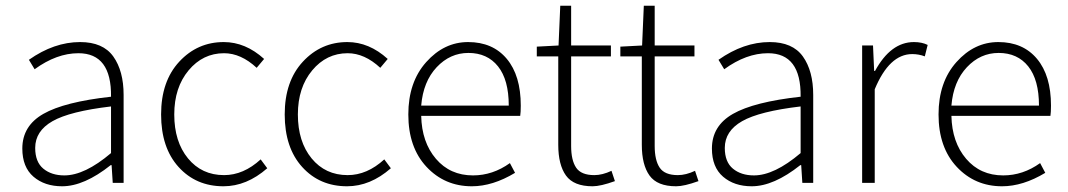

<svg xmlns="http://www.w3.org/2000/svg" viewBox="-20 -639 3731 671"><path d="M197 12Q136 12 97 -21.5Q58 -55 58 -120Q58 -199 131.5 -241Q205 -283 368 -301Q370 -453 254 -453Q178 -453 101 -397L81 -430Q169 -492 260 -492Q340 -492 376 -441.5Q412 -391 412 -307V0H374L370 -62H367Q274 12 197 12ZM205 -26Q276 -26 368 -104V-267Q224 -250 163.5 -215.5Q103 -181 103 -122Q103 -73 131.5 -49.5Q160 -26 205 -26Z M761 12Q665 12 604 -55.5Q543 -123 543 -239Q543 -355 606.5 -423.5Q670 -492 762 -492Q838 -492 903 -433L877 -402Q822 -453 763 -453Q689 -453 639 -393Q589 -333 589 -239Q589 -144 637 -85.5Q685 -27 763 -27Q831 -27 891 -82L914 -51Q842 12 761 12Z M1193 12Q1097 12 1036 -55.5Q975 -123 975 -239Q975 -355 1038.5 -423.5Q1102 -492 1194 -492Q1270 -492 1335 -433L1309 -402Q1254 -453 1195 -453Q1121 -453 1071 -393Q1021 -333 1021 -239Q1021 -144 1069 -85.5Q1117 -27 1195 -27Q1263 -27 1323 -82L1346 -51Q1274 12 1193 12Z M1629 12Q1534 12 1470.5 -56Q1407 -124 1407 -239Q1407 -352 1469.5 -422Q1532 -492 1616 -492Q1702 -492 1751 -433.5Q1800 -375 1800 -270Q1800 -246 1798 -234H1452Q1454 -142 1503.5 -84Q1553 -26 1633 -26Q1702 -26 1762 -69L1780 -35Q1702 12 1629 12ZM1452 -270H1758Q1758 -360 1720.5 -407Q1683 -454 1617 -454Q1553 -454 1506 -404Q1459 -354 1452 -270Z M2051 12Q1985 12 1958 -25.5Q1931 -63 1931 -133V-442H1856V-476L1932 -480L1938 -619H1976V-480H2115V-442H1976V-129Q1976 -79 1993.5 -53Q2011 -27 2057 -27Q2085 -27 2117 -42L2129 -6Q2079 12 2051 12Z M2343 12Q2277 12 2250 -25.5Q2223 -63 2223 -133V-442H2148V-476L2224 -480L2230 -619H2268V-480H2407V-442H2268V-129Q2268 -79 2285.5 -53Q2303 -27 2349 -27Q2377 -27 2409 -42L2421 -6Q2371 12 2343 12Z M2607 12Q2546 12 2507 -21.5Q2468 -55 2468 -120Q2468 -199 2541.5 -241Q2615 -283 2778 -301Q2780 -453 2664 -453Q2588 -453 2511 -397L2491 -430Q2579 -492 2670 -492Q2750 -492 2786 -441.5Q2822 -391 2822 -307V0H2784L2780 -62H2777Q2684 12 2607 12ZM2615 -26Q2686 -26 2778 -104V-267Q2634 -250 2573.5 -215.5Q2513 -181 2513 -122Q2513 -73 2541.5 -49.5Q2570 -26 2615 -26Z M2993 0V-480H3031L3035 -391H3038Q3093 -492 3174 -492Q3202 -492 3222 -482L3212 -442Q3191 -450 3168 -450Q3088 -450 3037 -327V0Z M3482 12Q3387 12 3323.5 -56Q3260 -124 3260 -239Q3260 -352 3322.5 -422Q3385 -492 3469 -492Q3555 -492 3604 -433.5Q3653 -375 3653 -270Q3653 -246 3651 -234H3305Q3307 -142 3356.5 -84Q3406 -26 3486 -26Q3555 -26 3615 -69L3633 -35Q3555 12 3482 12ZM3305 -270H3611Q3611 -360 3573.5 -407Q3536 -454 3470 -454Q3406 -454 3359 -404Q3312 -354 3305 -270Z"/></svg>

Font: Toshiba Sans Light
Style: Regular
Weight: 300
Designer: Paul D. Hunt
Foundry: Toshiba Corporation
Version: Version 2.020;PS 2.0;hotconv 1.0.86;makeotf.lib2.5.63406